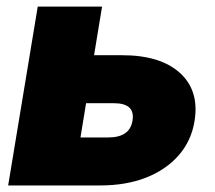

<svg xmlns="http://www.w3.org/2000/svg" viewBox="-20 -566 656 586"><path d="M267.1 -397.5H352.1Q469.7 -397.5 529.3 -343.3Q588.9 -289.1 573.7 -196.3Q564 -136.2 525.4 -92Q486.8 -47.9 425.8 -23.9Q364.7 0 286.1 0H4.9L95.2 -545.9H291.5ZM242.7 -251 225.6 -146.5H310.5Q376 -146.5 384.3 -197.3Q393.6 -251 327.6 -251Z"/></svg>

Font: Inter Black
Style: Italic
Weight: 900
Italic angle: -9.39999°
Designer: Rasmus Andersson
Foundry: rsms
Version: Version 4.000;git-a52131595